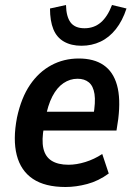

<svg xmlns="http://www.w3.org/2000/svg" viewBox="-20 -738 533 768"><path d="M242 10Q160 10 111.5 -22.5Q63 -55 47 -117.5Q31 -180 48 -268Q65 -347 100 -398.5Q135 -450 185 -477Q235 -504 295 -504Q356 -504 394.5 -477.5Q433 -451 448 -397.5Q463 -344 453 -262L446 -216H138L149 -291H371L353 -273Q363 -330 358 -362Q353 -394 335.5 -408.5Q318 -423 290 -423Q260 -423 234 -405.5Q208 -388 189.5 -352.5Q171 -317 161 -261L156 -231Q146 -178 153.5 -144.5Q161 -111 186.5 -95Q212 -79 254 -79Q286 -79 321.5 -90Q357 -101 389 -122L415 -44Q374 -14 329 -2Q284 10 242 10ZM306 -555Q265 -555 236 -571.5Q207 -588 193.5 -621Q180 -654 180 -704L244 -718Q245 -671 262.5 -648Q280 -625 318 -625Q356 -625 383 -648Q410 -671 428 -718L486 -704Q470 -655 443.5 -621.5Q417 -588 382 -571.5Q347 -555 306 -555Z"/></svg>

Font: Nunito Sans 10pt Condensed
Style: Bold Italic
Weight: 700
Width: 3
Italic angle: -9°
Designer: Vernon Adams
Foundry: Vernon Adams
Version: Version 3.101;gftools[0.9.27]